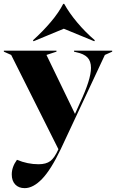

<svg xmlns="http://www.w3.org/2000/svg" viewBox="-48 -771 602 996"><path d="M13 134Q13 95 40 58Q95 81 152 81Q191 81 213 64.5Q235 48 255 3L10 -486L-28 -503V-508H245V-503L193 -486L341 -180L367 -238Q424 -359 424 -419Q424 -454 405.5 -473Q387 -492 348 -500L336 -503V-508H534V-503L496 -486L267 3Q216 110 170 157.5Q124 205 80 205Q49 205 31 186Q13 167 13 134ZM126 -557 123 -562Q174 -608 215.5 -657Q257 -706 280 -751H285Q311 -704 352.5 -654.5Q394 -605 444 -562L441 -557L283 -622Z"/></svg>

Font: Nyght Serif Bold
Style: Regular
Weight: 700
Designer: Maksym Kobuzan
Version: Version 0.410